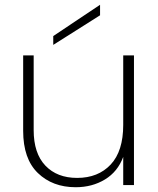

<svg xmlns="http://www.w3.org/2000/svg" viewBox="-20 -775 663 804"><path d="M541 -543V0H496V-118Q473 -56 419.5 -23.5Q366 9 297 9Q200 9 138.5 -50.5Q77 -110 77 -227V-543H121V-230Q121 -133 170 -81.5Q219 -30 303 -30Q391 -30 443.5 -86Q496 -142 496 -252V-543ZM203 -624 399 -755V-711L203 -587Z"/></svg>

Font: Poppins ExtraLight
Style: Regular
Weight: 275
Designer: Ninad Kale (Devanagari), Jonny Pinhorn (Latin)
Foundry: Indian Type Foundry
Version: Version 3.200;PS 1.000;hotconv 16.6.54;makeotf.lib2.5.65590